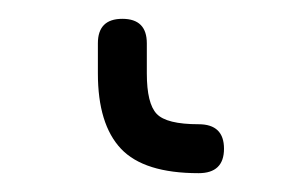

<svg xmlns="http://www.w3.org/2000/svg" viewBox="-20 16 301 204"><path d="M191 200Q133 200 108.5 174Q84 148 84 94V62Q84 36 110 36Q136 36 136 62V94Q136 126 146.5 137Q157 148 191 148Q218 148 218 174Q218 200 191 200Z"/></svg>

Font: Jura
Style: Regular
Weight: 400
Designer: Daniel Johnson, Alexei Vanyashin
Foundry: Daniel Johnson
Version: Version 5.103